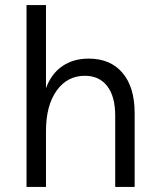

<svg xmlns="http://www.w3.org/2000/svg" viewBox="-20 -740 629 760"><path d="M513 0H436V-283Q436 -358 404.5 -399Q373 -440 316 -440Q246 -440 204 -381Q162 -322 162 -221V0H85V-720H162V-391Q183 -448 226.5 -478Q270 -508 331 -508Q417 -508 465 -451.5Q513 -395 513 -292Z"/></svg>

Font: Wix Madefor Text
Style: Regular
Weight: 400
Designer: Dalton Maag Ltd
Foundry: Dalton Maag Ltd
Version: Version 3.100